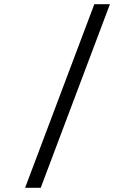

<svg xmlns="http://www.w3.org/2000/svg" viewBox="-20 -730 640 910"><path d="M99 160 427 -710H501L173 160Z"/></svg>

Font: Source Code Variable
Style: Regular
Weight: 400
Monospace: yes
Designer: Paul D. Hunt, Teo Tuominen
Foundry: Adobe Systems Incorporated
Version: Version 1.010;hotconv 1.0.106;makeotfexe 2.5.65593